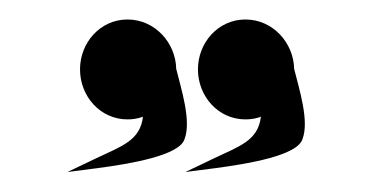

<svg xmlns="http://www.w3.org/2000/svg" viewBox="-20 -725 382 197"><path d="M290.3 -582.1C297.6 -600.9 286.9 -633.7 281.8 -654.4C281.3 -680.8 260.2 -705 231.8 -705C203.8 -705 183.1 -681.2 183.1 -653.8C183.1 -626.3 203.8 -602.5 231.8 -602.5C237.4 -602.5 242.3 -603.3 247.7 -605.2C244.7 -580.5 225.8 -575.1 198.4 -562L170.2 -548.5L201.2 -552.5C235.1 -557 284.8 -565.4 290.3 -582.1ZM169.3 -582.1C176.6 -600.9 165.9 -633.7 160.8 -654.4C160.3 -680.8 139.2 -705 110.8 -705C82.8 -705 62.1 -681.2 62.1 -653.8C62.1 -626.3 82.8 -602.5 110.8 -602.5C116.4 -602.5 121.3 -603.3 126.7 -605.2C123.7 -580.5 104.8 -575.1 77.4 -562L49.2 -548.5L80.2 -552.5C114.1 -557 163.8 -565.4 169.3 -582.1Z"/></svg>

Font: Hi.
Style: Bold
Weight: 400
Designer: Mew Too, Robert Jablonski
Foundry: Cannot Into Space Fonts
Version: Version 1.996